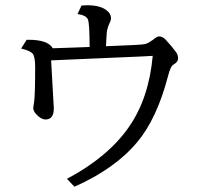

<svg xmlns="http://www.w3.org/2000/svg" viewBox="-20 -663 800 728"><path d="M81.1 -512.2Q86.9 -512.2 88.4 -512.2Q161.6 -512.2 180.2 -480Q213.4 -481.4 266.1 -482.9Q296.4 -483.9 319.8 -484.9V-492.2Q319.3 -573.7 313.5 -588.9Q307.1 -605 273.9 -609.9L289.1 -642.1Q301.3 -643.1 310.5 -643.1Q358.9 -643.1 383.3 -624.5Q400.9 -611.3 400.9 -594.7Q400.9 -585.4 395 -574.2Q389.6 -564 386.2 -548.8Q384.3 -542 381.8 -487.8L395.5 -488.3Q520 -492.7 531.2 -496.1Q545.4 -500.5 569.3 -519Q576.7 -524.9 583.5 -524.9Q596.7 -524.9 608.4 -512.2Q635.3 -482.9 647.9 -464.8Q655.3 -454.6 655.3 -440.4Q655.3 -428.2 636.2 -417Q626.5 -411.1 617.2 -375Q575.2 -213.9 501 -125Q416 -22.9 262.2 44.9L233.9 15.1Q390.1 -67.9 468.8 -181.6Q544.4 -290 559.1 -451.2Q531.2 -449.2 421.4 -444.8Q231 -437 173.8 -434.1Q180.2 -323.2 181.6 -295.9Q184.1 -261.2 184.1 -252.4Q184.1 -210 152.8 -210Q135.7 -210 117.7 -229.5Q106 -241.7 106 -254.4Q106 -255.4 109.4 -276.9Q113.3 -303.7 113.3 -408.7Q113.3 -448.7 103.5 -460Q94.2 -470.7 60.1 -479Z"/></svg>

Font: BIZ UDPMincho
Style: Regular
Weight: 400
Designer: TypeBank Co., Ltd.
Foundry: Morisawa Inc.
Version: Version 1.06